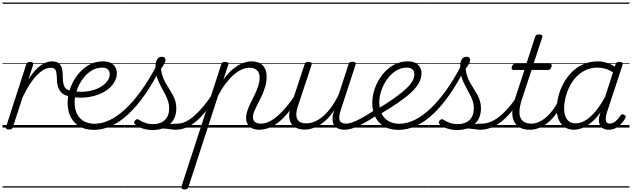

<svg xmlns="http://www.w3.org/2000/svg" viewBox="-20 -1000 4954 1505"><path d="M50 15Q38 15 30.5 10Q23 5 28 -7L185 -494Q190 -506 196.5 -510.5Q203 -515 216 -515Q232 -515 237.5 -508.5Q243 -502 239 -490L203 -377Q228 -418 253 -445.5Q278 -473 301.5 -489Q325 -505 346.5 -512Q368 -519 387 -519Q398 -519 402.5 -511.5Q407 -504 405.5 -494Q404 -484 396.5 -476.5Q389 -469 376 -469Q352 -469 325 -454.5Q298 -440 269 -410.5Q240 -381 212 -337.5Q184 -294 157 -237L81 -4Q78 6 71 10.5Q64 15 50 15ZM0 460H378V470H0ZM0 -20H378V0H0ZM0 -505H378V-500H0ZM0 -980H378V-970H0Z M529 -244Q495 -249 472 -265.5Q449 -282 437.5 -311Q426 -340 426 -382Q425 -429 416.5 -449Q408 -469 375 -469Q364 -469 360 -476.5Q356 -484 357.5 -494Q359 -504 366.5 -511.5Q374 -519 387 -519Q425 -519 443.5 -502Q462 -485 467.5 -456Q473 -427 472 -391Q473 -355 480 -333.5Q487 -312 502 -301.5Q517 -291 541 -287Q552 -285 555 -277.5Q558 -270 556 -262Q554 -254 547 -248.5Q540 -243 529 -244ZM378 460H441V470H378ZM378 -20H441V0H378ZM378 -505H441V-500H378ZM378 -980H441V-970H378Z M558 -285Q622 -276 673.5 -285Q725 -294 762.5 -315Q800 -336 820 -362.5Q840 -389 840 -416Q840 -442 825.5 -456Q811 -470 781 -470Q734 -470 694.5 -444.5Q655 -419 626 -378Q597 -337 581 -289.5Q565 -242 565 -199Q565 -154 577.5 -122Q590 -90 611.5 -69.5Q633 -49 661.5 -39.5Q690 -30 722 -30Q732 -30 736.5 -22.5Q741 -15 739 -5.5Q737 4 730.5 11Q724 18 714 18Q651 18 605 -8Q559 -34 534.5 -82Q510 -130 510 -195Q510 -249 530 -306Q550 -363 586.5 -411Q623 -459 674 -489Q725 -519 788 -519Q826 -519 849.5 -506Q873 -493 884.5 -472Q896 -451 896 -426Q896 -385 870.5 -347Q845 -309 798.5 -281.5Q752 -254 688.5 -241.5Q625 -229 549 -239ZM440 460H928V470H440ZM440 -20H928V0H440ZM440 -505H928V-500H440ZM440 -980H928V-970H440Z M715 18Q702 18 697 11Q692 4 693.5 -5.5Q695 -15 702.5 -22.5Q710 -30 722 -30Q781 -30 842.5 -60Q904 -90 966 -148.5Q1028 -207 1088.5 -291.5Q1149 -376 1207 -486Q1212 -495 1221 -494Q1230 -493 1236.5 -485Q1243 -477 1237 -464Q1179 -349 1116.5 -259Q1054 -169 988 -107Q922 -45 853.5 -13.5Q785 18 715 18ZM927 460H952V470H927ZM927 -20H952V0H927ZM927 -505H952V-500H927ZM927 -980H952V-970H927Z M1358 17Q1340 17 1319.5 13.5Q1299 10 1273.5 8Q1248 6 1214 10L1242 -13Q1275 -22 1298.5 -25.5Q1322 -29 1340 -30Q1358 -31 1374 -31Q1383 -31 1386.5 -23.5Q1390 -16 1387.5 -7Q1385 2 1377.5 9.5Q1370 17 1358 17ZM1176 19Q1132 19 1095.5 6.5Q1059 -6 1039 -25Q1031 -32 1031 -40Q1031 -48 1040 -57Q1049 -66 1056 -66Q1063 -66 1074 -58Q1094 -45 1120.5 -36Q1147 -27 1177 -27Q1239 -27 1272.5 -59.5Q1306 -92 1306 -151Q1306 -179 1298.5 -204Q1291 -229 1278.5 -253Q1266 -277 1252.5 -301.5Q1239 -326 1226.5 -352.5Q1214 -379 1206.5 -408.5Q1199 -438 1199 -473Q1199 -514 1211.5 -534.5Q1224 -555 1250 -555Q1265 -555 1271 -547Q1277 -539 1277 -530Q1277 -517 1269.5 -502.5Q1262 -488 1242 -461Q1245 -429 1254.5 -402Q1264 -375 1277.5 -351Q1291 -327 1305.5 -304.5Q1320 -282 1333 -258.5Q1346 -235 1354 -209Q1362 -183 1362 -151Q1362 -72 1311.5 -26.5Q1261 19 1176 19ZM953 460H1503V470H953ZM953 -20H1503V0H953ZM953 -505H1503V-500H953ZM953 -980H1503V-970H953Z M1357 17Q1346 17 1341.5 9.5Q1337 2 1338.5 -7Q1340 -16 1348.5 -23.5Q1357 -31 1372 -31Q1403 -31 1435.5 -46.5Q1468 -62 1502 -91.5Q1536 -121 1571 -162.5Q1606 -204 1641 -257Q1648 -268 1657 -266.5Q1666 -265 1670.5 -257Q1675 -249 1669 -239Q1632 -178 1594.5 -130Q1557 -82 1518.5 -49.5Q1480 -17 1439.5 0Q1399 17 1357 17ZM1503 460V470ZM1503 -20V0ZM1503 -505V-500ZM1503 -980V-970Z M1426 485Q1412 485 1406 478.5Q1400 472 1403 460L1714 -494Q1718 -506 1724 -510.5Q1730 -515 1743 -515Q1760 -515 1766.5 -509.5Q1773 -504 1769 -492L1731 -376Q1769 -429 1807.5 -460Q1846 -491 1882 -505Q1918 -519 1949 -519Q1990 -519 2016.5 -504.5Q2043 -490 2056.5 -463.5Q2070 -437 2070 -399Q2070 -359 2059 -321.5Q2048 -284 2032.5 -250.5Q2017 -217 2001 -186.5Q1985 -156 1974 -129.5Q1963 -103 1963 -80Q1963 -57 1978.5 -44Q1994 -31 2027 -31Q2036 -31 2039.5 -23.5Q2043 -16 2041.5 -7Q2040 2 2032.5 9.5Q2025 17 2012 17Q1961 17 1935 -9Q1909 -35 1909 -76Q1909 -103 1919.5 -133Q1930 -163 1945.5 -194.5Q1961 -226 1977 -259Q1993 -292 2004 -325.5Q2015 -359 2015 -393Q2015 -429 1994.5 -449Q1974 -469 1935 -469Q1908 -469 1877 -456Q1846 -443 1814 -415.5Q1782 -388 1750.5 -347Q1719 -306 1690 -251L1457 466Q1453 476 1447 480.5Q1441 485 1426 485ZM1503 460H2157V470H1503ZM1503 -20H2157V0H1503ZM1503 -505H2157V-500H1503ZM1503 -980H2157V-970H1503Z M2011 17Q2000 17 1995.5 9.5Q1991 2 1992.5 -7Q1994 -16 2002.5 -23.5Q2011 -31 2026 -31Q2057 -31 2089.5 -46.5Q2122 -62 2156 -91.5Q2190 -121 2225 -162.5Q2260 -204 2295 -257Q2302 -268 2311 -266.5Q2320 -265 2324.5 -257Q2329 -249 2323 -239Q2286 -178 2248.5 -130Q2211 -82 2172.5 -49.5Q2134 -17 2093.5 0Q2053 17 2011 17ZM2157 460V470ZM2157 -20V0ZM2157 -505V-500ZM2157 -980V-970Z M2368 16Q2321 16 2289 -5Q2257 -26 2249 -68.5Q2241 -111 2262 -176L2367 -494Q2371 -506 2377.5 -510.5Q2384 -515 2397 -515Q2414 -515 2420 -509Q2426 -503 2422 -491L2315 -167Q2301 -125 2303 -94.5Q2305 -64 2324.5 -48.5Q2344 -33 2382 -33Q2410 -33 2442.5 -45.5Q2475 -58 2508.5 -85.5Q2542 -113 2574.5 -156.5Q2607 -200 2636 -262L2712 -496Q2716 -508 2722 -512Q2728 -516 2742 -516Q2758 -516 2764.5 -510.5Q2771 -505 2767 -493L2650 -134Q2633 -81 2642.5 -56Q2652 -31 2697 -31Q2707 -31 2710.5 -23.5Q2714 -16 2712.5 -7Q2711 2 2703 9.5Q2695 17 2681 17Q2655 17 2635.5 9.5Q2616 2 2604 -12Q2592 -26 2588.5 -47Q2585 -68 2588 -94L2599 -135Q2571 -92 2540.5 -63Q2510 -34 2479.5 -16.5Q2449 1 2420.5 8.5Q2392 16 2368 16ZM2157 460H2828V470H2157ZM2157 -20H2828V0H2157ZM2157 -505H2828V-500H2157ZM2157 -980H2828V-970H2157Z M2681 17Q2670 17 2665.5 9.5Q2661 2 2662.5 -7Q2664 -16 2672.5 -23.5Q2681 -31 2696 -31Q2713 -31 2740 -40Q2767 -49 2810 -72Q2853 -95 2917 -137Q2926 -143 2933 -140Q2940 -137 2944 -129Q2948 -121 2946.5 -112Q2945 -103 2937 -98Q2866 -52 2818.5 -27Q2771 -2 2738.5 7.5Q2706 17 2681 17ZM2827 460V470ZM2827 -20V0ZM2827 -505V-500ZM2827 -980V-970Z M2937 -144Q3013 -190 3067.5 -228.5Q3122 -267 3158 -300Q3194 -333 3211 -361.5Q3228 -390 3228 -416Q3228 -442 3213.5 -456Q3199 -470 3169 -470Q3122 -470 3082.5 -444.5Q3043 -419 3014 -378Q2985 -337 2969 -289.5Q2953 -242 2953 -199Q2953 -154 2966 -122Q2979 -90 3000.5 -69.5Q3022 -49 3050 -39.5Q3078 -30 3110 -30Q3120 -30 3124.5 -22.5Q3129 -15 3127 -5.5Q3125 4 3118.5 11Q3112 18 3102 18Q3038 18 2992.5 -8Q2947 -34 2922.5 -82Q2898 -130 2898 -195Q2898 -249 2918 -306Q2938 -363 2974.5 -411Q3011 -459 3062 -489Q3113 -519 3176 -519Q3214 -519 3237.5 -506Q3261 -493 3272.5 -472Q3284 -451 3284 -426Q3284 -388 3264 -351Q3244 -314 3203 -275.5Q3162 -237 3100 -194.5Q3038 -152 2954 -102ZM2828 460H3316V470H2828ZM2828 -20H3316V0H2828ZM2828 -505H3316V-500H2828ZM2828 -980H3316V-970H2828Z M3103 18Q3090 18 3085 11Q3080 4 3081.5 -5.5Q3083 -15 3090.5 -22.5Q3098 -30 3110 -30Q3169 -30 3230.5 -60Q3292 -90 3354 -148.5Q3416 -207 3476.5 -291.5Q3537 -376 3595 -486Q3600 -495 3609 -494Q3618 -493 3624.5 -485Q3631 -477 3625 -464Q3567 -349 3504.5 -259Q3442 -169 3376 -107Q3310 -45 3241.5 -13.5Q3173 18 3103 18ZM3315 460H3340V470H3315ZM3315 -20H3340V0H3315ZM3315 -505H3340V-500H3315ZM3315 -980H3340V-970H3315Z M3746 17Q3728 17 3707.5 13.5Q3687 10 3661.5 8Q3636 6 3602 10L3630 -13Q3663 -22 3686.5 -25.5Q3710 -29 3728 -30Q3746 -31 3762 -31Q3771 -31 3774.5 -23.5Q3778 -16 3775.5 -7Q3773 2 3765.5 9.5Q3758 17 3746 17ZM3564 19Q3520 19 3483.5 6.5Q3447 -6 3427 -25Q3419 -32 3419 -40Q3419 -48 3428 -57Q3437 -66 3444 -66Q3451 -66 3462 -58Q3482 -45 3508.5 -36Q3535 -27 3565 -27Q3627 -27 3660.5 -59.5Q3694 -92 3694 -151Q3694 -179 3686.5 -204Q3679 -229 3666.5 -253Q3654 -277 3640.5 -301.5Q3627 -326 3614.5 -352.5Q3602 -379 3594.5 -408.5Q3587 -438 3587 -473Q3587 -514 3599.5 -534.5Q3612 -555 3638 -555Q3653 -555 3659 -547Q3665 -539 3665 -530Q3665 -517 3657.5 -502.5Q3650 -488 3630 -461Q3633 -429 3642.5 -402Q3652 -375 3665.5 -351Q3679 -327 3693.5 -304.5Q3708 -282 3721 -258.5Q3734 -235 3742 -209Q3750 -183 3750 -151Q3750 -72 3699.5 -26.5Q3649 19 3564 19ZM3341 460H3891V470H3341ZM3341 -20H3891V0H3341ZM3341 -505H3891V-500H3341ZM3341 -980H3891V-970H3341Z M3745 17Q3734 17 3729.5 9.5Q3725 2 3726.5 -7Q3728 -16 3736.5 -23.5Q3745 -31 3760 -31Q3790 -31 3823 -44Q3856 -57 3890 -83Q3924 -109 3960 -149Q3996 -189 4032 -244Q4040 -257 4049 -255Q4058 -253 4062.5 -243.5Q4067 -234 4060 -225Q4020 -161 3980.5 -115Q3941 -69 3901.5 -40Q3862 -11 3823 3Q3784 17 3745 17ZM3891 460V470ZM3891 -20V0ZM3891 -505V-500ZM3891 -980V-970Z M4132 17Q4088 17 4057.5 1Q4027 -15 4011 -45Q3995 -75 3995.5 -118.5Q3996 -162 4014 -217L4091 -452H4005Q3994 -452 3991.5 -458.5Q3989 -465 3992 -477Q3996 -489 4002.5 -494.5Q4009 -500 4019 -500H4106L4174 -709Q4178 -721 4184.5 -725.5Q4191 -730 4205 -730Q4222 -730 4228 -724Q4234 -718 4230 -706L4162 -500H4290Q4301 -500 4303.5 -494Q4306 -488 4303 -476Q4299 -463 4292.5 -457.5Q4286 -452 4276 -452H4147L4070 -219Q4054 -169 4052 -133Q4050 -97 4061 -74.5Q4072 -52 4093.5 -41.5Q4115 -31 4146 -31Q4156 -31 4160 -23.5Q4164 -16 4163 -7Q4162 2 4154 9.5Q4146 17 4132 17ZM3891 460H4279V470H3891ZM3891 -20H4279V0H3891ZM3891 -505H4279V-500H3891ZM3891 -980H4279V-970H3891Z M4132 17Q4121 17 4116.5 9.5Q4112 2 4113.5 -7Q4115 -16 4123.5 -23.5Q4132 -31 4147 -31Q4177 -31 4207.5 -45.5Q4238 -60 4266.5 -85.5Q4295 -111 4319 -145Q4343 -179 4360 -217Q4365 -228 4373.5 -228Q4382 -228 4389 -220.5Q4396 -213 4392 -203Q4373 -157 4345.5 -117Q4318 -77 4284.5 -47Q4251 -17 4212.5 0Q4174 17 4132 17ZM4278 460V470ZM4278 -20V0ZM4278 -505V-500ZM4278 -980V-970Z M4479 17Q4437 17 4407 -3Q4377 -23 4360.5 -59.5Q4344 -96 4344 -146Q4344 -191 4356.5 -242.5Q4369 -294 4395 -343Q4421 -392 4459.5 -432Q4498 -472 4550 -495.5Q4602 -519 4668 -519Q4701 -519 4736 -508Q4771 -497 4799 -477L4805 -495Q4809 -507 4815.5 -511Q4822 -515 4835 -515Q4854 -515 4858.5 -507.5Q4863 -500 4859 -488L4735 -111Q4728 -86 4728 -68Q4728 -50 4736 -40.5Q4744 -31 4759 -31Q4776 -31 4791.5 -40Q4807 -49 4820 -63.5Q4833 -78 4842 -93Q4847 -100 4854.5 -103.5Q4862 -107 4872 -100Q4884 -94 4884.5 -86Q4885 -78 4880 -71Q4869 -51 4850.5 -31Q4832 -11 4807.5 3Q4783 17 4752 17Q4730 17 4714 10Q4698 3 4688.5 -10Q4679 -23 4676 -41Q4673 -59 4676 -81Q4679 -91 4681.5 -100.5Q4684 -110 4687 -119Q4649 -67 4611.5 -37Q4574 -7 4540 5Q4506 17 4479 17ZM4402 -150Q4402 -115 4412 -88.5Q4422 -62 4442 -47.5Q4462 -33 4494 -33Q4529 -33 4567.5 -55.5Q4606 -78 4645.5 -124.5Q4685 -171 4724 -243L4785 -433Q4750 -455 4721 -462.5Q4692 -470 4664 -470Q4610 -470 4567.5 -449Q4525 -428 4494 -394Q4463 -360 4442.5 -317.5Q4422 -275 4412 -231.5Q4402 -188 4402 -150ZM4279 460H4914V470H4279ZM4279 -20H4914V0H4279ZM4279 -505H4914V-500H4279ZM4279 -980H4914V-970H4279Z"/></svg>

Font: Playwrite NO Guides
Style: Regular
Weight: 400
Designer: Veronika Burian, José Scaglione
Foundry: TypeTogether
Version: Version 1.003